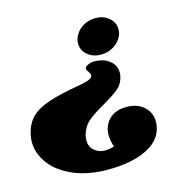

<svg xmlns="http://www.w3.org/2000/svg" viewBox="-121 -680 904 925"><g transform="rotate(-15 331.0 -217.5)"><path d="M323 -481Q323 -505 337.5 -527.5Q352 -550 377.5 -564Q403 -578 435 -578Q475 -578 502 -555Q529 -532 529 -498Q530 -475 515.5 -452.5Q501 -430 475 -415.5Q449 -401 417 -401Q377 -401 350 -424Q323 -447 323 -481ZM328 -355Q331 -365 345 -371.5Q359 -378 375 -378Q422 -378 451.5 -354.5Q481 -331 481 -294Q481 -280 477 -268Q468 -236 442.5 -215.5Q417 -195 367 -166Q313 -136 284 -111Q255 -86 244 -46Q241 -33 241 -20Q241 14 264 32Q287 50 313 50Q341 50 362 42Q351 13 351 -19Q351 -34 354 -46Q365 -84 394 -105Q423 -126 468 -126Q522 -126 555 -96.5Q588 -67 588 -21Q588 -5 584 10Q569 74 494.5 108.5Q420 143 306 143Q209 143 136 112Q63 81 24 29.5Q-15 -22 -15 -81Q-15 -99 -10 -121Q2 -170 31.5 -199.5Q61 -229 117.5 -248.5Q174 -268 274 -285Q312 -292 326 -298Q340 -304 344 -314L345 -318Q345 -324 337 -336Q327 -348 328 -355Z"/></g></svg>

Font: Shrikhand
Style: Regular
Weight: 400
Italic angle: -14°
Version: Version 1.000;PS 1.000;hotconv 1.0.88;makeotf.lib2.5.647800